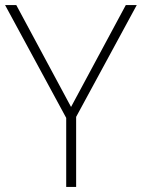

<svg xmlns="http://www.w3.org/2000/svg" viewBox="-20 -827 557 754"><path d="M259 -407 474 -807H517L279 -368V-93H240V-364L0 -807H44Z"/></svg>

Font: Noto Sans Telugu UI ExtraLight
Style: Regular
Weight: 200
Designer: Jelle Bosma - Monotype Design Team
Foundry: Monotype Imaging Inc.
Version: Version 2.005; ttfautohint (v1.8.4.7-5d5b)